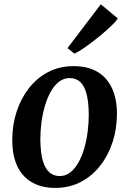

<svg xmlns="http://www.w3.org/2000/svg" viewBox="-20 -884 616 916"><path d="M331.5 -568.5Q397.5 -568.5 443.2 -542.2Q489 -516 513.2 -465.5Q537.5 -415 538 -342Q538 -271.5 517.8 -208Q497.5 -144.5 459 -94.8Q420.5 -45 366 -16.2Q311.5 12.5 243.5 12.5Q179 12.5 133 -13.8Q87 -40 63 -90.2Q39 -140.5 38.5 -213Q38 -284 58.2 -348Q78.5 -412 116.8 -461.8Q155 -511.5 209.2 -540Q263.5 -568.5 331.5 -568.5ZM313 -511.5Q283.5 -511.5 260.8 -493.5Q238 -475.5 221.2 -445Q204.5 -414.5 193.5 -376.2Q182.5 -338 177.5 -297.8Q172.5 -257.5 172.5 -220Q173 -156 184.2 -117.5Q195.5 -79 216 -61.5Q236.5 -44 264.5 -44Q293.5 -44 316 -62Q338.5 -80 355.2 -110.5Q372 -141 382.8 -179.2Q393.5 -217.5 398.5 -258Q403.5 -298.5 403.5 -336Q403 -400 392.2 -438.5Q381.5 -477 361.5 -494.2Q341.5 -511.5 313 -511.5ZM302 -654.5 461 -863.5 542 -796Q536.5 -786 519.2 -768.8Q502 -751.5 477.8 -730.5Q453.5 -709.5 427.2 -689.2Q401 -669 376.8 -652.5Q352.5 -636 335 -628Z"/></svg>

Font: Merriweather SemiBold
Style: Italic
Weight: 600
Italic angle: -7.8°
Version: Version 2.101